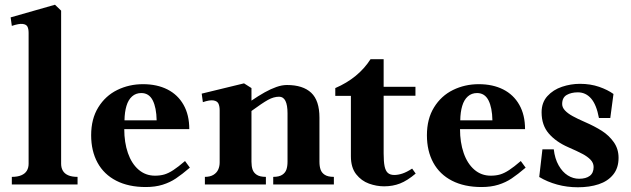

<svg xmlns="http://www.w3.org/2000/svg" viewBox="-20 -780 2668 812"><path d="M101 -87.5V-641Q101 -658 96 -667.5Q91 -677 75.5 -678.8Q60 -680.5 30 -670.5L25 -706.5L212.5 -760L238.5 -735V-87.5Q238.5 -70.5 245.8 -58Q253 -45.5 268.2 -38.8Q283.5 -32 308 -32V0H30V-32Q54.5 -32 70.2 -38.8Q86 -45.5 93.5 -58Q101 -70.5 101 -87.5Z M365.5 -208Q365.5 -277.5 395.8 -326.2Q426 -375 476 -399.5Q526 -424 585 -424Q644 -424 688 -401.8Q732 -379.5 756.2 -336.8Q780.5 -294 780.5 -234H505.5Q505.5 -177.5 521 -132.8Q536.5 -88 566 -62.5Q595.5 -37 635.5 -37Q657.5 -37 675.2 -42.2Q693 -47.5 713.2 -60.8Q733.5 -74 762.5 -99L783 -71Q749.5 -42.5 724.2 -25.5Q699 -8.5 667.8 1.2Q636.5 11 596.5 11Q523.5 11 471.5 -15.8Q419.5 -42.5 392.5 -92Q365.5 -141.5 365.5 -208ZM577.5 -386.5Q554.5 -386.5 538.5 -372.2Q522.5 -358 514.8 -332Q507 -306 506.5 -271H642.5Q641.5 -325 625.8 -355.8Q610 -386.5 577.5 -386.5Z M1196 -96V-300.5Q1196 -371 1160.5 -371Q1137.5 -371 1113.2 -357.5Q1089 -344 1040.5 -308.5V-352.5Q1073.5 -375 1099.5 -389.5Q1125.5 -404 1149 -412.2Q1172.5 -420.5 1193.5 -420.5Q1261 -420.5 1296 -387.8Q1331 -355 1331 -282.5V-96Q1331 -76.5 1335.8 -62.8Q1340.5 -49 1353.8 -40.5Q1367 -32 1392 -32V0H1135.5V-32Q1160 -32 1173.2 -40.5Q1186.5 -49 1191.2 -62.8Q1196 -76.5 1196 -96ZM909 -93V-313.5Q909 -330.5 904 -341.5Q899 -352.5 883.2 -355.2Q867.5 -358 838 -348L833 -384L1012 -427.5L1043.5 -407.5V-96Q1043.5 -76.5 1048.2 -62.8Q1053 -49 1066.2 -40.5Q1079.5 -32 1104.5 -32V0H846.5V-32Q868.5 -32 882.5 -40.5Q896.5 -49 902.8 -62.8Q909 -76.5 909 -93Z M1464 -119V-374.5H1398V-407.5Q1495.5 -449.5 1547 -529.5H1602.5V-413H1737V-375H1602.5V-131Q1602.5 -96.5 1606.5 -77Q1610.5 -57.5 1620.2 -48.8Q1630 -40 1647.5 -40Q1663.5 -40 1681.8 -46Q1700 -52 1723 -67L1738 -46Q1702.5 -16 1671.8 -4Q1641 8 1604.5 8Q1572.5 8 1540.5 -3.5Q1508.5 -15 1486.2 -43.2Q1464 -71.5 1464 -119Z M1785.5 -208Q1785.5 -277.5 1815.8 -326.2Q1846 -375 1896 -399.5Q1946 -424 2005 -424Q2064 -424 2108 -401.8Q2152 -379.5 2176.2 -336.8Q2200.5 -294 2200.5 -234H1925.5Q1925.5 -177.5 1941 -132.8Q1956.5 -88 1986 -62.5Q2015.5 -37 2055.5 -37Q2077.5 -37 2095.2 -42.2Q2113 -47.5 2133.2 -60.8Q2153.5 -74 2182.5 -99L2203 -71Q2169.5 -42.5 2144.2 -25.5Q2119 -8.5 2087.8 1.2Q2056.5 11 2016.5 11Q1943.5 11 1891.5 -15.8Q1839.5 -42.5 1812.5 -92Q1785.5 -141.5 1785.5 -208ZM1997.5 -386.5Q1974.5 -386.5 1958.5 -372.2Q1942.5 -358 1934.8 -332Q1927 -306 1926.5 -271H2062.5Q2061.5 -325 2045.8 -355.8Q2030 -386.5 1997.5 -386.5Z M2260.5 -31.5 2274 -148.5H2322Q2326.5 -109 2342.5 -80.8Q2358.5 -52.5 2381.2 -38.2Q2404 -24 2429 -24Q2458 -24 2474.2 -36.2Q2490.5 -48.5 2490.5 -73.5Q2490.5 -91 2477.5 -104.5Q2464.5 -118 2443.2 -129.2Q2422 -140.5 2383 -157.5Q2331.5 -180 2301 -215.2Q2270.5 -250.5 2270.5 -305Q2270.5 -346.5 2295 -373.5Q2319.5 -400.5 2356.8 -413Q2394 -425.5 2433 -425.5Q2477 -425.5 2513.8 -412.8Q2550.5 -400 2574.5 -382.5L2561 -281H2513Q2502.5 -337.5 2479.8 -363.5Q2457 -389.5 2424 -389.5Q2396 -389.5 2376.8 -378.5Q2357.5 -367.5 2357.5 -340Q2357.5 -325.5 2369.5 -312.8Q2381.5 -300 2402 -288.8Q2422.5 -277.5 2453.5 -264Q2495 -246 2525.5 -226.5Q2556 -207 2576 -178.5Q2596 -150 2596 -112.5Q2596 -69.5 2573.2 -41.5Q2550.5 -13.5 2512 -0.8Q2473.5 12 2424 12Q2378 12 2336.2 0.5Q2294.5 -11 2260.5 -31.5Z"/></svg>

Font: Didactic
Style: Regular
Weight: 400
Designer: Tyler Finck
Foundry: Etcetera Type Co
Version: Version 3.007;FEAKit 1.0